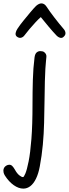

<svg xmlns="http://www.w3.org/2000/svg" viewBox="-85 -850 407 1134"><path d="M119 -511Q122 -533 132.5 -541Q143 -549 154 -548Q168 -548 175.5 -542.5Q183 -537 186.5 -529.5Q190 -522 189 -514Q188 -504 186.5 -488Q185 -472 183 -444Q181 -416 180 -370Q179 -324 178 -254Q177 -190 175.5 -125Q174 -60 168 4.5Q162 69 150 133Q142 176 127.5 205.5Q113 235 94 249.5Q75 264 53 264Q25 264 -4 243.5Q-33 223 -56 187Q-62 177 -63.5 170Q-65 163 -65 158Q-65 148 -60.5 140.5Q-56 133 -47.5 128Q-39 123 -30 123Q-20 123 -12.5 130.5Q-5 138 3 152Q15 174 28.5 185Q42 196 51 196Q56 196 65 174.5Q74 153 84 103.5Q94 54 100.5 -29Q107 -112 107 -236Q107 -307 109 -377.5Q111 -448 119 -511ZM61 -643Q52 -630 39 -627Q26 -624 13 -635Q5 -643 7.5 -655.5Q10 -668 18 -680Q33 -703 53.5 -728Q74 -753 93.5 -776.5Q113 -800 128 -815Q136 -822 144 -826Q152 -830 159 -830Q168 -830 175.5 -825.5Q183 -821 189 -812Q208 -783 236.5 -746Q265 -709 290 -680Q300 -669 301.5 -657Q303 -645 294 -636Q284 -624 272 -626.5Q260 -629 249 -640Q227 -663 202 -693Q177 -723 156 -749Q142 -737 124 -717.5Q106 -698 89 -678Q72 -658 61 -643Z"/></svg>

Font: Playpen Sans Light
Style: Regular
Weight: 300
Designer: Laura Meseguer, Veronika Burian, José Scaglione
Foundry: TypeTogether
Version: Version 1.001